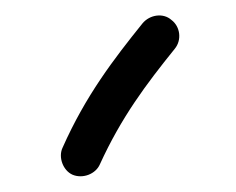

<svg xmlns="http://www.w3.org/2000/svg" viewBox="-20 -769 300 244"><path d="M197.8 -743.7C187.5 -752.9 170.4 -750.5 161.1 -739.3C124.5 -693.8 88.9 -647.5 59.6 -581.5C53.7 -569.3 60.1 -552.2 72.3 -546.9C85.4 -541.5 101.6 -547.9 106.9 -560.1C134.3 -620.1 165.5 -661.6 202.1 -707C211.4 -718.3 209 -735.4 197.8 -743.7Z"/></svg>

Font: Mikhak Medium
Style: Regular
Weight: 500
Designer: Amin Abedi
Version: Version 3.2